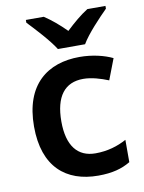

<svg xmlns="http://www.w3.org/2000/svg" viewBox="-87 -827 675 898"><g transform="rotate(-10 251.0 -378.0)"><path d="M223 -606H352C378 -651 440 -716 477 -753V-766H391C356 -744 322 -715 286 -681C252 -715 219 -743 184 -766H99V-753C135 -715 195 -651 223 -606ZM307 10C374 10 420 -3 460 -27V-133C418 -110 369 -95 312 -95C228 -95 180 -153 180 -269C180 -388 227 -448 315 -448C354 -448 397 -435 434 -420L472 -519C433 -538 376 -552 316 -552C164 -552 50 -468 50 -268C50 -76 154 10 307 10Z"/></g></svg>

Font: Noto Sans Georgian SemiBold
Style: Regular
Weight: 600
Designer: Monotype Design Team, Akaki Razmadze
Foundry: Google LLC
Version: Version 2.005